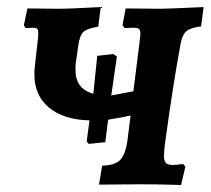

<svg xmlns="http://www.w3.org/2000/svg" viewBox="-20 -525 600 547"><path d="M560 -505 553 -450Q523 -446 511.5 -436.5Q500 -427 495 -403Q472 -279 449 -108Q447 -86 447 -82Q447 -67 452.5 -61Q458 -55 472 -55Q484 -55 502 -58L508 -50L496 2Q434 0 380 0L262 1L271 -53Q307 -54 322 -69Q337 -84 343 -124L352 -196Q332 -191 288 -184L280 -120L233 -115L227 -122L235 -182Q161 -184 119.5 -218.5Q78 -253 78 -313Q78 -327 79 -334L88 -414Q89 -421 89 -431Q89 -440 86 -443Q83 -446 75 -446L53 -445L48 -453L58 -501L144 -500Q179 -500 267 -505L260 -449Q228 -444 217.5 -434Q207 -424 203 -395L196 -346Q195 -339 195 -327Q195 -299 207.5 -282Q220 -265 246 -258L257 -366L303 -371L313 -364L297 -253L360 -265L378 -408L380 -428Q380 -439 376 -442.5Q372 -446 360 -446L335 -445L329 -453L338 -501L438 -500Q455 -500 560 -505Z"/></svg>

Font: Alegreya SC
Style: Bold Italic
Weight: 700
Italic angle: -7°
Designer: Juan Pablo del Peral
Foundry: Huerta Tipografica
Version: Version 2.007; ttfautohint (v1.6)